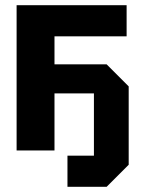

<svg xmlns="http://www.w3.org/2000/svg" viewBox="-20 -580 555 740"><path d="M44 0V-560H468V-440H190V-332H391L476 -247V55L391 140H240V20H342V-220H190V0Z"/></svg>

Font: Tektur SemiCondensed SemiBold
Style: Regular
Weight: 600
Width: 4
Designer: Adam Jagosz
Foundry: Adam Jagosz
Version: Version 1.005;gftools[0.9.30]